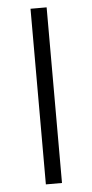

<svg xmlns="http://www.w3.org/2000/svg" viewBox="-53 -762 382 795"><g transform="rotate(-5 138.0 -365.0)"><path d="M172 -730V0H105V-730Z"/></g></svg>

Font: 寒蝉端黑体 Light
Style: Regular
Weight: 300
Designer: ChillDuanSans {Warren2060}; 
Source Han Sans {Ryoko NISHIZUKA 西塚涼子 (kana, bopomofo & ideographs); Paul D. Hunt (Latin, G
Foundry: ChillType&Adobe
Version: Version 1.300;Glyphs 3.3 (3306)